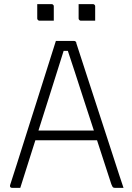

<svg xmlns="http://www.w3.org/2000/svg" viewBox="-20 -908 640 928"><path d="M135 -277H406Q414 -277 422 -277Q430 -277 437 -277L459 -287L470 -230H146Q143 -230 140.5 -231.5Q138 -233 136.5 -235.5Q135 -238 135 -241ZM78 0Q69 0 59.5 0Q50 0 40 0Q34 0 31.5 -2Q29 -4 28.5 -7.5Q28 -11 29 -14Q45 -64 61 -113.5Q77 -163 92.5 -213Q108 -263 124 -312.5Q140 -362 155.5 -411.5Q171 -461 187 -511Q203 -561 218.5 -610.5Q234 -660 250 -710Q272 -710 297 -710Q322 -710 338 -710Q342 -710 344 -708.5Q346 -707 347.5 -705Q349 -703 349 -699Q375 -619 401 -539Q427 -459 453 -379.5Q479 -300 505 -220Q531 -140 557 -60Q562 -45 567 -30Q572 -15 577 0Q566 0 555.5 0Q545 0 537 0Q531 0 528 -1.5Q525 -3 523 -7Q521 -11 518 -18Q503 -63 482 -128.5Q461 -194 436.5 -268.5Q412 -343 387.5 -418.5Q363 -494 341.5 -560.5Q320 -627 304 -674L320 -662H275L291 -673Q276 -626 257 -565Q238 -504 215.5 -433.5Q193 -363 169.5 -288.5Q146 -214 122.5 -140.5Q99 -67 78 0ZM160 -888Q177 -888 194.5 -888Q212 -888 229 -888Q233 -888 235 -886.5Q237 -885 238.5 -883Q240 -881 240 -877V-808Q223 -808 205.5 -808Q188 -808 171 -808Q168 -808 165.5 -809.5Q163 -811 161.5 -813.5Q160 -816 160 -819ZM360 -888Q377 -888 394.5 -888Q412 -888 429 -888Q433 -888 435 -886.5Q437 -885 438.5 -883Q440 -881 440 -877V-808Q423 -808 405.5 -808Q388 -808 371 -808Q368 -808 365.5 -809.5Q363 -811 361.5 -813.5Q360 -816 360 -819Z"/></svg>

Font: Recursive Monospace Light
Style: Regular
Weight: 300
Version: Version 1.047